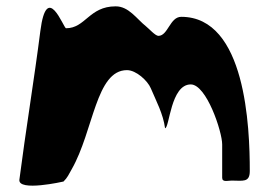

<svg xmlns="http://www.w3.org/2000/svg" viewBox="-20 -572 852 605"><path d="M206.1 -39C275.1 -160 281.9 -351 380.1 -351C409.1 -351 445.2 -317.6 455.1 -294C472.2 -253.4 494.1 -213.6 500.1 -168C514.1 -168 517.4 -306 581.1 -306C630.6 -306 680.1 -157.2 680.1 -117V-12C680.1 3.1 697.2 -3 710.1 -3C744.7 -3 767.1 4.2 767.1 -33C767.1 -170.3 754.7 -519 551.1 -519C515.2 -519 509.5 -459 479.1 -459C469.4 -459 449.4 -481.7 440.1 -489C410.8 -512.2 385.7 -552.4 344.1 -552C260.9 -552 249.4 -483 188.1 -483C180.2 -483 127.4 -633.8 107.1 -474C88.5 -327.2 60.2 -154.9 41.1 -6C36.1 33 180.1 0 180.1 0C192.4 -11.8 197.1 -23 206.1 -39Z"/></svg>

Font: Rocketfuel
Style: Regular
Weight: 400
Designer: Mew Too
Foundry: Cannot Into Space Fonts.
Version: Version 0.27